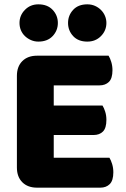

<svg xmlns="http://www.w3.org/2000/svg" viewBox="-20 -863 581 886"><path d="M58 -513Q58 -556 83 -581Q108 -606 151 -606H481Q488 -595 493.5 -577Q499 -559 499 -539Q499 -501 482.5 -485Q466 -469 439 -469H228V-376H453Q460 -365 465.5 -347.5Q471 -330 471 -310Q471 -272 455 -256Q439 -240 412 -240H228V-135H485Q492 -124 497.5 -106Q503 -88 503 -68Q503 -30 486.5 -13.5Q470 3 443 3H151Q108 3 83 -22Q58 -47 58 -90ZM70 -757Q70 -792 95 -817.5Q120 -843 157 -843Q199 -843 223 -817.5Q247 -792 247 -757Q247 -722 223 -696.5Q199 -671 157 -671Q139 -671 123 -678Q107 -685 95 -696.5Q83 -708 76.5 -723.5Q70 -739 70 -757ZM294 -757Q294 -792 317.5 -817.5Q341 -843 383 -843Q402 -843 418 -836Q434 -829 446 -817Q458 -805 464.5 -789.5Q471 -774 471 -757Q471 -722 446 -696.5Q421 -671 383 -671Q341 -671 317.5 -696.5Q294 -722 294 -757Z"/></svg>

Font: Baloo Paaji
Style: Regular
Weight: 400
Designer: Shuchita Grover and Ek Type
Foundry: Ek Type
Version: Version 1.007;PS 1.000;hotconv 1.0.88;makeotf.lib2.5.647800